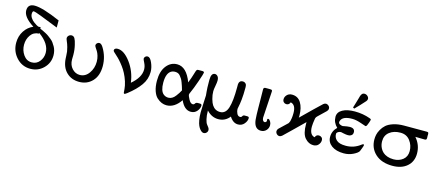

<svg xmlns="http://www.w3.org/2000/svg" viewBox="-59 -1347 4998 2187"><g transform="rotate(15 2440.5 -253.0)"><path d="M46.9 -241.2Q46.9 -319.3 86.4 -380.1Q126 -440.9 189 -466.8Q62 -547.9 62 -626Q62 -703.1 144 -703.1Q235.8 -703.1 448.2 -610.8V-526.9Q174.3 -637.7 149.9 -638.2Q132.8 -638.2 132.8 -604Q132.8 -580.1 148.4 -556.6Q164.1 -533.2 185.1 -517.6Q206.1 -502 221.4 -492.9Q236.8 -483.9 242.2 -482.9Q248 -481.9 271 -482.9V-465.8Q272 -465.8 286.9 -459.5Q301.8 -453.1 313 -447.5Q324.2 -441.9 343.5 -431.9Q362.8 -421.9 377.9 -410.4Q393.1 -398.9 412.1 -384Q431.2 -369.1 444.6 -350.6Q458 -332 470 -311Q481.9 -290 488.5 -263.9Q495.1 -237.8 495.1 -210Q495.1 -120.1 431.6 -57.6Q368.2 4.9 277.8 4.9Q179.7 4.9 113.3 -67.6Q46.9 -140.1 46.9 -241.2ZM139.2 -242.2Q139.2 -176.3 176.5 -123Q213.9 -69.8 274.9 -69.8Q332 -69.8 366.9 -114Q401.9 -158.2 401.9 -214.8Q401.9 -323.7 272 -416L271 -408.2Q208 -405.3 173.6 -356.2Q139.2 -307.1 139.2 -242.2Z M588.9 -439.9Q588.9 -458 603 -471.4Q617.2 -484.9 635.7 -484.9Q660.6 -484.9 673.8 -462.4Q687 -439.9 697.8 -392.1Q711.9 -335.9 711.9 -272.9Q711.9 -260.7 711.4 -244.9Q710.9 -229 710.9 -221.2Q710.9 -156.2 749.5 -114.7Q788.1 -73.2 839.8 -73.2Q905.8 -73.2 947.8 -132.6Q989.7 -191.9 989.7 -268.1Q989.7 -305.2 979.7 -337.6Q969.7 -370.1 958.3 -387.5Q946.8 -404.8 936.3 -421.4Q925.8 -438 925.8 -445.8Q925.8 -461.9 938 -472.4Q950.2 -482.9 963.9 -482.9Q986.8 -482.9 1008.8 -446.8Q1068.8 -349.6 1068.8 -236.8Q1068.8 -124 1008.3 -59.6Q947.8 4.9 853 4.9Q763.2 4.9 704.1 -52Q645 -108.9 638.2 -210Q638.2 -211.9 636.5 -244.9Q634.8 -277.8 632.8 -293.9Q630.9 -310.1 621.8 -343.5Q612.8 -377 598.1 -410.2Q588.9 -431.2 588.9 -439.9Z M1142.6 -445.8Q1142.6 -458 1153.6 -465.6Q1164.6 -473.1 1182.6 -473.1Q1257.8 -473.1 1333.7 -371.6Q1409.7 -270 1426.8 -138.2Q1533.7 -228 1533.7 -321.8Q1533.7 -359.9 1515.1 -396.5Q1496.6 -433.1 1496.6 -440.9Q1496.6 -455.1 1507.6 -466.1Q1518.6 -477.1 1534.7 -477.1Q1564.5 -477.1 1588.6 -421.6Q1612.8 -366.2 1612.8 -314.9Q1612.8 -229 1561.8 -157.5Q1510.7 -85.9 1419.4 -15.1Q1395.5 2.9 1389.6 2.9Q1384.8 2.9 1381.8 -0.5Q1378.9 -3.9 1378.2 -12Q1377.4 -20 1377 -29.5Q1376.5 -39.1 1374.5 -56.2Q1372.6 -73.2 1369.6 -89.8Q1359.9 -136.7 1340.3 -182.9Q1320.8 -229 1299.3 -262.5Q1277.8 -295.9 1251.7 -327.4Q1225.6 -358.9 1207 -376.5Q1188.5 -394 1171.1 -409.9Q1153.8 -425.8 1152.8 -426.8Q1142.6 -437 1142.6 -445.8Z M1707.5 -237.8Q1707.5 -350.6 1758.1 -414.3Q1808.6 -478 1883.8 -478Q1994.6 -478 2056.6 -311Q2068.8 -340.8 2078.1 -368.4Q2087.4 -396 2092 -411.4Q2096.7 -426.8 2101.1 -440.9Q2105.5 -455.1 2107.7 -460.9Q2109.9 -466.8 2113.8 -471.4Q2117.7 -476.1 2122.1 -477.1Q2126.5 -478 2134.8 -478H2177.7Q2200.7 -478 2200.7 -463.9Q2200.7 -451.7 2167.2 -355.2Q2133.8 -258.8 2108.9 -205.1Q2101.1 -189 2100.6 -180.2Q2100.6 -164.1 2122.6 -124Q2144.5 -84 2170.4 -84Q2185.5 -84 2193.6 -98.4Q2201.7 -112.8 2222.7 -112.8H2247.6Q2270.5 -112.8 2270.5 -95.2Q2270.5 -61 2243.2 -28.1Q2215.8 4.9 2170.4 4.9Q2094.2 4.9 2048.8 -98.1H2047.9Q1977.1 4.9 1883.8 4.9Q1854 4.9 1825.9 -6.6Q1797.9 -18.1 1769.8 -43.5Q1741.7 -68.8 1724.6 -119.4Q1707.5 -169.9 1707.5 -237.8ZM1782.7 -235.8Q1782.7 -137.7 1824.7 -104Q1849.6 -84 1881.8 -84Q1904.8 -84 1925.8 -95.9Q1946.8 -107.9 1964.6 -131.8Q1982.4 -155.8 1991 -168.9Q1999.5 -182.1 2011.7 -205.1Q2002 -238.3 1998.3 -250.2Q1994.6 -262.2 1984.1 -290.5Q1973.6 -318.8 1965.6 -330.8Q1957.5 -342.8 1945.1 -359.4Q1932.6 -376 1917.2 -382.6Q1901.9 -389.2 1882.8 -389.2Q1823.7 -389.2 1798.8 -333Q1782.7 -295.9 1782.7 -235.8Z M2282.2 -18.1Q2282.2 -58.1 2286.4 -134.5Q2290.5 -210.9 2290.5 -219.2Q2290.5 -223.1 2286.4 -263.7Q2282.2 -304.2 2282.2 -380.9V-402.8Q2282.2 -482.9 2328.1 -482.9Q2345.2 -482.9 2359.9 -466.6Q2374.5 -450.2 2374.5 -416Q2374.5 -394 2366.5 -352.5Q2358.4 -311 2358.4 -288.1Q2358.4 -245.1 2371.3 -199Q2384.3 -152.8 2399.4 -130.9Q2433.6 -79.1 2493.2 -79.1Q2559.1 -79.1 2584.2 -158.9Q2609.4 -238.8 2609.4 -398.9V-418.9Q2606.4 -482.9 2655.3 -482.9Q2682.1 -482.9 2696.3 -460Q2702.1 -448.7 2702.1 -423.8Q2702.1 -337.9 2695.8 -280.5Q2689.5 -223.1 2683.3 -198Q2677.2 -172.9 2677.2 -165Q2677.2 -139.2 2690.2 -111.6Q2703.1 -84 2728.5 -84Q2743.7 -84 2751 -98.4Q2758.3 -112.8 2775.4 -112.8H2805.2Q2828.1 -112.8 2828.1 -96.2Q2828.1 -62 2800.3 -28.6Q2772.5 4.9 2727.5 4.9Q2668.5 4.9 2627.4 -61Q2575.7 4.9 2494.1 4.9Q2416 4.9 2356.4 -60.1Q2356.4 0 2366.5 41Q2376.5 82 2388.4 96.4Q2400.4 110.8 2410.4 125.5Q2420.4 140.1 2420.4 153.8Q2420.4 172.9 2407 186.5Q2393.6 200.2 2374.5 200.2Q2365.7 200.2 2355 194.6Q2344.2 189 2330.8 173.1Q2317.4 157.2 2306.9 134Q2296.4 110.8 2289.3 70.8Q2282.2 30.8 2282.2 -18.1Z M2900.9 -450.2V-456.1Q2900.9 -478 2923.8 -478Q2923.8 -478 2965.8 -478Q2989.7 -478 2996.8 -475.1Q3003.9 -472.2 3003.9 -459Q3003.9 -457 3003.4 -451.4Q3002.9 -445.8 3002.9 -441.9L2985.8 -160.2Q2985.8 -158.2 2985.4 -153.1Q2984.9 -147.9 2984.9 -145Q2984.9 -124 2993.4 -111.6Q3002 -99.1 3013.7 -99.1Q3020.5 -99.1 3028.3 -104.5Q3036.1 -109.9 3036.1 -122.1Q3036.1 -125 3035.4 -129.9Q3034.7 -134.8 3034.7 -137.2Q3034.7 -146 3044.9 -146Q3058.1 -146 3071 -125.5Q3084 -105 3084 -80.1Q3084 -44.9 3059.3 -19Q3034.7 6.8 2998 6.8Q2936 6.8 2916 -60.1Q2911.1 -76.2 2908.4 -99.1Q2905.8 -122.1 2904.8 -160.2Q2903.8 -198.2 2903.3 -233.6Q2902.8 -269 2902.3 -333.7Q2901.9 -398.4 2900.9 -450.2Z M3155.3 -407.2Q3155.3 -437 3178 -460Q3200.7 -482.9 3236.3 -482.9Q3306.2 -482.9 3342.3 -424.1Q3378.4 -365.2 3378.4 -273.9Q3378.4 -270 3377.9 -262Q3377.4 -253.9 3377.4 -249Q3439.5 -309.1 3518.6 -387.2Q3591.8 -459 3606.7 -470.9Q3621.6 -482.9 3635.7 -482.9Q3653.8 -482.9 3668.2 -469.5Q3682.6 -456.1 3682.6 -437Q3682.6 -419.9 3668.5 -405Q3654.3 -390.1 3579.6 -319.8Q3563.5 -305.7 3559.6 -292Q3558.6 -288.1 3557.6 -282.2Q3547.9 -226.1 3547.4 -189.9Q3547.4 -91.8 3609.4 -80.1Q3620.6 -113.3 3652.3 -112.8Q3670.4 -112.8 3684.1 -100.8Q3697.8 -88.9 3697.8 -66.9Q3697.8 -39.1 3676.5 -13.9Q3655.3 11.2 3615.7 11.2Q3561.5 11.2 3518.6 -36.9Q3475.6 -85 3475.6 -200.2V-223.1Q3419.4 -168 3343.8 -94.2Q3263.7 -15.1 3248 -2Q3232.4 11.2 3217.3 11.2Q3199.2 11.2 3185.3 -2.9Q3171.4 -17.1 3171.4 -36.1Q3171.4 -52.2 3184.6 -66.7Q3197.8 -81.1 3274.4 -151.9Q3275.4 -151.9 3277.3 -153.8Q3279.3 -155.8 3284.9 -164.3Q3290.5 -172.9 3294.4 -185.5Q3298.3 -198.2 3302 -224.1Q3305.7 -250 3305.7 -284.2Q3305.7 -381.3 3243.7 -394Q3232.4 -360.8 3199.7 -360.8Q3181.6 -360.8 3168.5 -373.5Q3155.3 -386.2 3155.3 -407.2Z M3778.3 -130.9Q3778.3 -200.7 3830.6 -250Q3778.8 -298.8 3778.3 -367.2Q3778.3 -422.4 3832.8 -452.6Q3887.2 -482.9 3977.5 -482.9Q4074.7 -482.9 4160.6 -451.2Q4175.8 -447.3 4175.3 -437Q4175.3 -433.1 4171.9 -422.1Q4168.5 -411.1 4164.6 -400.1Q4160.6 -389.2 4156.2 -378.9L4152.3 -369.1Q4145.5 -353 4135.3 -353Q4133.3 -353 4074.5 -373.5Q4015.6 -394 3970.2 -394Q3859.4 -394 3838.4 -336.9Q3834.5 -328.1 3834.5 -318.8Q3834.5 -302.7 3853 -294.4Q3871.6 -286.1 3885.3 -286.1Q3887.2 -286.1 3900.4 -289.1Q3913.6 -292 3932.6 -294.9Q3951.7 -297.9 3966.3 -297.9Q4026.4 -297.9 4026.4 -250Q4026.4 -240.2 4023.4 -230.7Q4020.5 -221.2 4007.1 -211.2Q3993.7 -201.2 3970.5 -201.2Q3947.3 -201.2 3916.5 -208L3885.3 -214.8Q3880.4 -214.8 3870.4 -212.9Q3860.4 -210.9 3847.4 -202.4Q3834.5 -193.8 3834.5 -180.2Q3834.5 -138.2 3864.3 -109.9Q3897.5 -77.6 3976.6 -78.1Q4073.7 -78.1 4150.4 -139.2Q4161.6 -147 4167.5 -147Q4175.3 -147 4175.3 -136.2Q4175.3 -130.4 4163.3 -98.1Q4151.4 -65.9 4148.4 -61Q4135.3 -38.1 4085 -13.4Q4034.7 11.2 3975.6 11.2Q3885.7 11.2 3832 -27.8Q3778.3 -66.9 3778.3 -130.9ZM3944.3 -521Q3945.3 -525.9 3948.5 -534.9Q3951.7 -543.9 3960.4 -573.5Q3969.2 -603 3981.4 -645Q3981.4 -646 3983.4 -652.6Q3985.4 -659.2 3985.8 -661.1Q3986.3 -663.1 3988.3 -668.9Q3990.2 -674.8 3991.9 -677.5Q3993.7 -680.2 3996.1 -685.1Q3998.5 -689.9 4000.5 -691.9Q4002.4 -693.8 4005.9 -697.5Q4009.3 -701.2 4012.9 -702.6Q4016.6 -704.1 4021.5 -705.1Q4026.4 -706.1 4031.2 -706.1Q4051.3 -706.1 4067.4 -691.4Q4083.5 -676.8 4083.5 -658.2Q4083.5 -645 4072 -630.6Q4060.5 -616.2 4013.7 -566.9Q3981.4 -533.7 3960.4 -512.2Z M4272.9 -233.9Q4272.9 -260.7 4278.6 -288.3Q4284.2 -315.9 4303.2 -350.3Q4322.3 -384.8 4351.6 -410.9Q4380.9 -437 4435.1 -454.6Q4489.3 -472.2 4560.1 -472.2H4826.2Q4841.3 -472.2 4845.2 -466.6Q4849.1 -460.9 4849.1 -442.9Q4849.1 -439.9 4848.6 -435.1Q4848.1 -430.2 4848.1 -427Q4848.1 -423.8 4848.6 -418.5Q4849.1 -413.1 4849.1 -410.2Q4849.1 -392.1 4845.2 -386Q4841.3 -379.9 4826.2 -379.9Q4738.3 -380.9 4716.3 -381.8Q4784.2 -303.7 4784.2 -202.1Q4784.2 -107.9 4720.2 -51.5Q4656.2 4.9 4546.9 4.9Q4419.9 4.9 4346.4 -62Q4272.9 -128.9 4272.9 -233.9ZM4363.3 -235.8Q4363.3 -215.8 4367.7 -194.8Q4372.1 -173.8 4384.5 -150.9Q4397 -127.9 4416.5 -110.4Q4436 -92.8 4468 -81.3Q4500 -69.8 4541 -69.8Q4606 -69.8 4651.1 -106Q4696.3 -142.1 4696.3 -208Q4696.3 -275.9 4655.3 -329.8Q4614.3 -383.8 4542 -383.8Q4463.9 -383.8 4413.6 -344.7Q4363.3 -305.7 4363.3 -235.8Z"/></g></svg>

Font: CMU Concrete
Style: Bold
Weight: 700
Version: Version 0.7.0